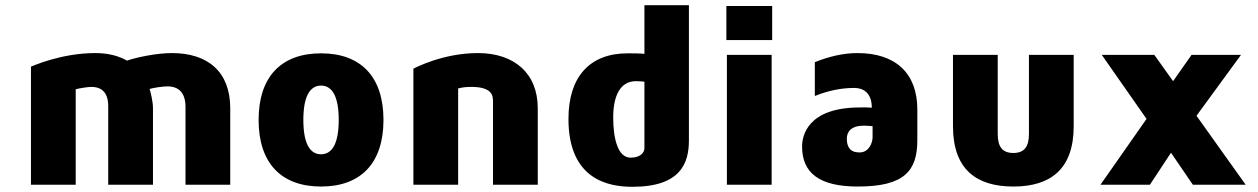

<svg xmlns="http://www.w3.org/2000/svg" viewBox="-20 -710 4834 738"><path d="M641 -506C583 -506 506 -490 468 -477C435 -496 394 -506 346 -506C214 -506 103 -455 99 -454V0H271V-367C282 -370 316 -376 331 -376C387 -376 396 -333 396 -303V0H568V-294C568 -318 560 -353 555 -368C570 -373 608 -378 624 -378C682 -378 693 -333 693 -301V0H865V-294C865 -435 778 -506 641 -506Z M1214 -505C1061 -505 974 -415 974 -249C974 -83 1061 7 1214 7C1367 7 1454 -83 1454 -249C1454 -415 1367 -505 1214 -505ZM1214 -117C1171 -117 1146 -159 1146 -249C1146 -339 1171 -381 1214 -381C1257 -381 1282 -339 1282 -249C1282 -159 1257 -117 1214 -117Z M1817 -506C1681 -506 1573 -448 1569 -446V0H1741V-370C1756 -374 1771 -376 1791 -376C1870 -376 1875 -344 1875 -321V0H2047V-294C2047 -427 1958 -506 1817 -506Z M2392 -505C2248 -505 2165 -416 2165 -253C2165 -17 2322 8 2411 8C2597 8 2628 -84 2628 -170V-690H2457V-503C2443 -505 2405 -505 2392 -505ZM2404 -104C2354 -104 2337 -179 2337 -259C2337 -343 2365 -398 2424 -398C2442 -398 2445 -397 2457 -396V-140C2457 -125 2443 -104 2404 -104Z M2946 0V-499H2774V0ZM2948 -556V-687H2772V-556Z M3276 -506C3220 -506 3164 -492 3112 -471V-341C3164 -362 3214 -372 3264 -372C3294 -372 3331 -357 3331 -296C3303 -298 3310 -297 3286 -297C3082 -297 3063 -186 3063 -147C3063 -44 3131 7 3277 7C3456 7 3506 -53 3506 -171V-289C3506 -430 3421 -506 3276 -506ZM3334 -183C3334 -161 3320 -124 3284 -124C3247 -124 3235 -146 3235 -177C3235 -204 3252 -227 3301 -227C3312 -227 3322 -226 3334 -225Z M3935 -499V-195C3935 -147 3918 -122 3875 -122C3832 -122 3815 -147 3815 -195V-499H3643V-225C3643 -60 3732 7 3875 7C4018 7 4107 -60 4107 -225V-499Z M4750 -499H4560L4489 -398L4417 -499H4215L4387 -253L4210 0H4400L4481 -123L4565 0H4768L4579 -265Z"/></svg>

Font: Maven Pro
Style: Black
Weight: 900
Designer: Joe Prince
Foundry: Joe Prince
Version: Version 1.003